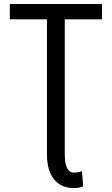

<svg xmlns="http://www.w3.org/2000/svg" viewBox="-20 -731 561 964"><path d="M397.5 204.6Q376.5 213.4 351.6 213.4Q287.6 213.4 251.7 169.9Q215.8 126.5 215.8 43.5V-633.8H29.3V-710.9H492.2V-633.8H305.2V43.5Q305.2 135.7 351.6 135.7Q367.7 135.7 391.6 128.9Z"/></svg>

Font: Roboto Condensed
Style: Regular
Weight: 400
Designer: Google
Version: Version 2.001047; 2015